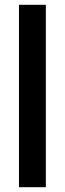

<svg xmlns="http://www.w3.org/2000/svg" viewBox="-20 -780 270 800"><path d="M171 0H59V-760H171Z"/></svg>

Font: Noto Sans ExtraCondensed SemiBold
Style: Regular
Weight: 600
Width: 2
Designer: Monotype Design Team
Foundry: Monotype Imaging Inc.
Version: Version 2.013; ttfautohint (v1.8.4.7-5d5b)